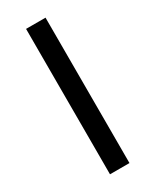

<svg xmlns="http://www.w3.org/2000/svg" viewBox="-186 -762 658 813"><g transform="rotate(-30 143.0 -355.5)"><path d="M190.9 -710.9V0H95.7V-710.9Z"/></g></svg>

Font: Bert Sans Medium
Style: Regular
Weight: 500
Designer: Christian Robertson, Adam Twardoch, & Cristiano Sobral
Foundry: Google
Version: Version 12.135;January 10, 2020;FontCreator 12.0.0.2547 64-b